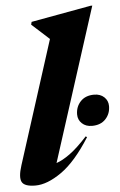

<svg xmlns="http://www.w3.org/2000/svg" viewBox="-54 -783 524 835"><g transform="rotate(-5 208.0 -366.0)"><path d="M185 -616.5Q171.5 -629 151 -647.5Q130.5 -666 109 -685.5L112 -697.5L373.5 -745H381L166.5 -76.5Q192.5 -85 225.8 -109Q259 -133 303 -181L308.5 -177Q244.5 -75.5 181.5 -31.2Q118.5 13 67 13Q19 13 8 -8Q-3 -29 13.5 -80ZM334.5 -224Q307.5 -224 290.8 -239.8Q274 -255.5 274 -279Q274 -312.5 295.5 -335.5Q317 -358.5 355 -358.5Q382 -358.5 398.8 -342.8Q415.5 -327 415.5 -303.5Q415.5 -270 394 -247Q372.5 -224 334.5 -224Z"/></g></svg>

Font: Newsreader 72pt
Style: Bold Italic
Weight: 700
Italic angle: -17°
Designer: Hugues Gentile
Foundry: Production Type
Version: Version 1.003; ttfautohint (v1.8.3)